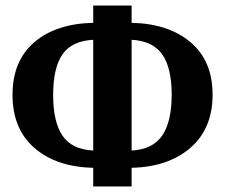

<svg xmlns="http://www.w3.org/2000/svg" viewBox="-20 -670 808 690"><path d="M597 -330Q597 -426 563 -474.5Q529 -523 453 -527V-129Q529 -133 563 -183Q597 -233 597 -330ZM315 -129V-527Q238 -523 204.5 -474.5Q171 -426 171 -329Q171 -232 204.5 -182.5Q238 -133 315 -129ZM453 -650V-588Q586 -585 665 -518Q744 -451 744 -330Q744 -208 664.5 -139Q585 -70 453 -67V0H315V-67Q182 -70 103.5 -138.5Q25 -207 25 -329Q25 -451 103 -518Q181 -585 315 -588V-650Z"/></svg>

Font: ArsenalBold
Style: Bold
Weight: 700
Designer: Andrij Shevchenko
Foundry: Stairsfor.com
Version: Version 1.000